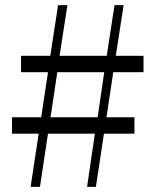

<svg xmlns="http://www.w3.org/2000/svg" viewBox="-20 -724 602 744"><path d="M358.4 -269.5 383.8 -444.3H202.1L175.8 -269.5ZM536.1 -444.3H418.9L392.6 -269.5H501V-206.1H382.8L351.6 0H317.4L347.7 -206.1H166L134.8 0H98.6L129.9 -206.1H26.4V-269.5H139.6L166 -444.3H61.5V-507.8H174.8L205.1 -704.1H241.2L210.9 -507.8H393.6L423.8 -704.1H459L428.7 -507.8H536.1Z"/></svg>

Font: GenYoMin JP Light
Style: Regular
Weight: 300
Version: Version 1.001;PS 1;hotconv 16.6.51;makeotf.lib2.5.65220 DEVE